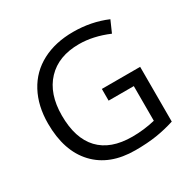

<svg xmlns="http://www.w3.org/2000/svg" viewBox="-162 -884 1052 1054"><g transform="rotate(-30 364.0 -357.0)"><path d="M412.1 -374H654.8V-26.9Q598.1 -8.8 539.6 0.5Q481 9.8 403.8 9.8Q241.7 9.8 151.4 -86.7Q61 -183.1 61 -356.9Q61 -468.3 105.7 -552Q150.4 -635.7 234.4 -679.9Q318.4 -724.1 431.2 -724.1Q545.4 -724.1 644 -682.1L611.8 -608.9Q515.1 -649.9 425.8 -649.9Q295.4 -649.9 222.2 -572.3Q148.9 -494.6 148.9 -356.9Q148.9 -212.4 219.5 -137.7Q290 -63 426.8 -63Q501 -63 571.8 -80.1V-299.8H412.1Z"/></g></svg>

Font: f0_44652 
Style: Regular
Weight: 400
Foundry: Ascender Corporation
Version: Version 1.10